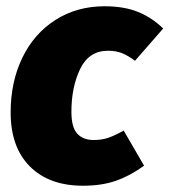

<svg xmlns="http://www.w3.org/2000/svg" viewBox="-20 -573 541 613"><path d="M501 -482 411 -379Q388 -396 369 -403.5Q350 -411 325 -411Q264 -411 236 -353Q208 -295 208 -216Q208 -167 226.5 -146.5Q245 -126 279 -126Q305 -126 325.5 -133Q346 -140 375 -156L440 -44Q396 -12 350.5 4Q305 20 245 20Q137 20 75.5 -41.5Q14 -103 14 -214Q14 -311 51 -388Q88 -465 156.5 -509Q225 -553 314 -553Q376 -553 420.5 -535Q465 -517 501 -482Z"/></svg>

Font: Fira Sans Condensed Black
Style: Italic
Weight: 900
Width: 3
Italic angle: -8°
Designer: Carrois Corporate & Edenspiekermann AG
Foundry: Carrois Corporate GbR & Edenspiekermann AG
Version: Version 4.203